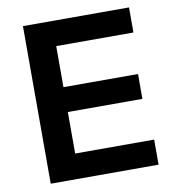

<svg xmlns="http://www.w3.org/2000/svg" viewBox="-80 -781 775 852"><g transform="rotate(-10 307.5 -355.0)"><path d="M80 0V-710H558V-597H210V-412H546V-300H210V-113H566V0Z"/></g></svg>

Font: Geist SemBd
Style: Regular
Weight: 400
Designer: Basement.studio, Andrés Briganti, Mateo Zaragoza
Foundry: Basement.studio, Vercel, Andrés Briganti, Guido Ferreyra, Mateo Zaragoza
Version: Version 1.401